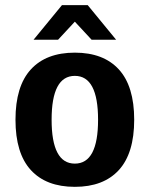

<svg xmlns="http://www.w3.org/2000/svg" viewBox="-20 -714 580 744"><path d="M110 -560 220 -694H320L430 -560H335L270 -630L205 -560ZM440.5 -55Q381 10 270 10Q159 10 99.5 -55Q40 -120 40 -250Q40 -380 99.5 -445Q159 -510 270 -510Q381 -510 440.5 -445Q500 -380 500 -250Q500 -120 440.5 -55ZM180 -250Q180 -80 270 -80Q360 -80 360 -250Q360 -420 270 -420Q180 -420 180 -250Z"/></svg>

Font: Scada
Style: Bold
Weight: 700
Designer: Jovanny Lemonad
Foundry: Jovanny Lemonad
Version: Version 4.100;PS 004.100;hotconv 1.0.88;makeotf.lib2.5.64775